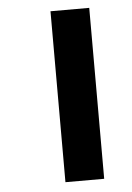

<svg xmlns="http://www.w3.org/2000/svg" viewBox="-48 -659 480 696"><g transform="rotate(-5 192.0 -311.0)"><path d="M162 -622H303V0H162Z"/></g></svg>

Font: Noto Sans Condensed ExtraBold
Style: Regular
Weight: 800
Width: 3
Designer: Monotype Design Team
Foundry: Monotype Imaging Inc.
Version: Version 2.013; ttfautohint (v1.8.4.7-5d5b)